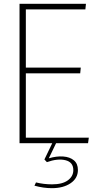

<svg xmlns="http://www.w3.org/2000/svg" viewBox="-20 -748 527 1003"><path d="M82 -728H429L426 -699H115V-395H402L399 -365H115V-29H444L440 0H82ZM251 235Q207 235 160 222L168 205Q209 215 252 215Q306 215 334.5 194Q363 173 363 141Q363 99 322 89Q281 79 225 99L212 85L253 0H273L235 79Q275 67 310 69.5Q345 72 366 89.5Q387 107 387 140Q387 183 349 209Q311 235 251 235Z"/></svg>

Font: Murecho ExtraLight
Style: Regular
Weight: 200
Designer: Neil Summerour
Foundry: Positype
Version: Version 1.010; ttfautohint (v1.8.3)